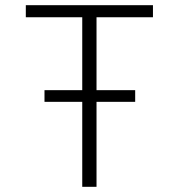

<svg xmlns="http://www.w3.org/2000/svg" viewBox="-20 -720 690 740"><path d="M297 0V-327.5H151.5V-372.5H297V-653.5H79.5V-700H569.5V-653.5H352V-372.5H501V-327.5H352V0Z"/></svg>

Font: Trispace ExtraLight
Style: Regular
Weight: 200
Designer: Tyler Finck
Foundry: Etcetera Type Company
Version: Version 1.210; ttfautohint (v1.8.3)